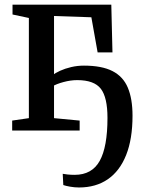

<svg xmlns="http://www.w3.org/2000/svg" viewBox="-20 -563 616 828"><path d="M320.5 245.5Q301.5 245.5 282 242Q262.5 238.5 253 235L250.5 186.5Q257.5 188 271.5 189.5Q285.5 191 302 191Q376.5 191 410 130.8Q443.5 70.5 443.5 -54.5Q443.5 -143 414.8 -180.2Q386 -217.5 313 -217.5Q284.5 -217.5 254 -209.2Q223.5 -201 206 -190.5V-238.5Q218 -248 239.2 -257.8Q260.5 -267.5 287.2 -273.8Q314 -280 342 -280Q419 -280 465 -256.5Q511 -233 531.2 -185Q551.5 -137 551.5 -64Q551.5 36.5 524 105.5Q496.5 174.5 445 210Q393.5 245.5 320.5 245.5ZM32.5 0V-43L104.5 -53.5V-485.5L34 -500.5V-543H460L465 -337H401L374 -488.5L213 -494V-53.5L323.5 -43V0Z"/></svg>

Font: Merriweather 48pt Medium
Style: Regular
Weight: 500
Version: Version 2.100